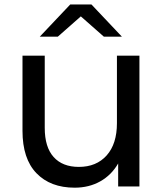

<svg xmlns="http://www.w3.org/2000/svg" viewBox="-20 -838 732 863"><path d="M158.9 -673.3 295.6 -817.8H391.1L527.8 -673.3H446.7L343.3 -764.4L240 -673.3ZM606.7 0H511.1V-103.3Q481.1 -51.1 430.6 -22.8Q380 5.6 315.6 5.6Q206.7 5.6 143.9 -59.4Q81.1 -124.4 81.1 -250V-587.8H181.1V-263.3Q181.1 -176.7 221.1 -132.2Q261.1 -87.8 334.4 -87.8Q413.3 -87.8 459.4 -139.4Q505.6 -191.1 505.6 -284.4V-587.8H606.7Z"/></svg>

Font: Paperlogy 5 Medium
Style: Regular
Weight: 500
Designer: redesigned by Lee Juim, glyphs from Gmarket Sans & Montserrat
Foundry: PT&
Version: Version 1.001